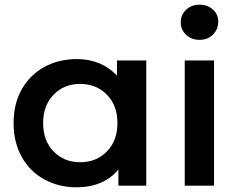

<svg xmlns="http://www.w3.org/2000/svg" viewBox="-20 -792 1015 819"><path d="M604 -534V0H485V-69Q454 -31 408.5 -12Q363 7 308 7Q230 7 168.5 -27Q107 -61 72.5 -123Q38 -185 38 -267Q38 -349 72.5 -410.5Q107 -472 168.5 -506Q230 -540 308 -540Q360 -540 403.5 -522Q447 -504 479 -469V-534ZM481 -267Q481 -342 436 -388Q391 -434 322 -434Q253 -434 208.5 -388Q164 -342 164 -267Q164 -192 208.5 -146Q253 -100 322 -100Q391 -100 436 -146Q481 -192 481 -267Z M768 -534H893V0H768ZM751 -697Q751 -729 774 -750.5Q797 -772 831 -772Q865 -772 888 -751.5Q911 -731 911 -700Q911 -667 888.5 -644.5Q866 -622 831 -622Q797 -622 774 -643.5Q751 -665 751 -697Z"/></svg>

Font: Montserrat Alternates SemiBold
Style: Regular
Weight: 600
Designer: Julieta Ulanovsky
Foundry: Julieta Ulanovsky
Version: Version 7.200